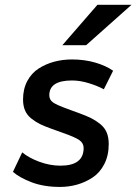

<svg xmlns="http://www.w3.org/2000/svg" viewBox="-20 -757 561 789"><path d="M323.7 -148.9Q323.7 -168.5 306.4 -180.9Q289.1 -193.4 237.3 -211.4L192.4 -227.5Q163.6 -237.8 145 -246.8Q126.5 -255.9 108.9 -269.8Q91.3 -283.7 83 -303Q74.7 -322.3 74.7 -348.1Q74.7 -391.1 92 -423.8Q109.4 -456.5 138.7 -475.3Q168 -494.1 202.6 -503.4Q237.3 -512.7 275.9 -512.7Q326.7 -512.7 370.8 -500Q415 -487.3 444.8 -466.3L406.7 -390.1Q381.8 -403.8 345.5 -415Q309.1 -426.3 275.9 -426.3Q182.6 -426.3 182.6 -365.7Q182.6 -347.2 197.5 -336.4Q212.4 -325.7 258.3 -309.1Q262.2 -307.6 305.2 -292Q335.9 -280.8 355 -271.2Q374 -261.7 392.1 -247.1Q410.2 -232.4 418.5 -212.4Q426.8 -192.4 426.8 -165Q426.8 -118.2 408.7 -82.8Q390.6 -47.4 360.6 -27.6Q330.6 -7.8 296.6 1.7Q262.7 11.2 226.6 11.2Q160.6 11.2 110.4 -7.8Q60.1 -26.9 33.2 -50.8L71.3 -130.9Q98.1 -108.4 141.6 -92.3Q185.1 -76.2 228.5 -76.2Q323.7 -76.2 323.7 -148.9ZM236.3 -571.3 380.4 -737.3H520.5L334 -571.3Z"/></svg>

Font: Muli
Style: Semi-BoldItalic
Weight: 600
Italic angle: -7°
Designer: Vernon Adams
Foundry: newtypography
Version: Version 2.0; ttfautohint (v1.00rc1.2-2d82) -l 8 -r 50 -G 200